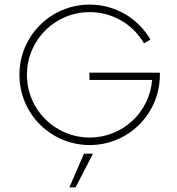

<svg xmlns="http://www.w3.org/2000/svg" viewBox="-20 -623 770 835"><path d="M369.1 -307.1V-275.4H641.6C630.4 -134.8 513.7 -24.9 370.1 -24.9C218.8 -24.9 97.2 -146.5 97.2 -297.9C97.2 -448.7 218.8 -570.3 370.1 -570.3C471.2 -570.3 559.1 -516.1 606 -434.6L634.3 -450.7C581.5 -542 482.9 -603 370.1 -603C200.7 -603 64.5 -466.8 64.5 -297.9C64.5 -128.4 200.7 7.8 370.1 7.8C539.1 7.8 675.3 -128.4 675.3 -297.9V-307.1ZM281.7 191.9H308.6L384.3 45.4H345.2Z"/></svg>

Font: Now ExtraLight
Style: Regular
Weight: 200
Designer: Alfredo Marco Pradil
Foundry: Alfredo Marco Pradil
Version: Version 1.200;hotconv 1.0.109;makeotfexe 2.5.65596